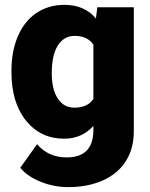

<svg xmlns="http://www.w3.org/2000/svg" viewBox="-20 -558 615 786"><path d="M26.9 -268.1Q26.9 -348.1 53.2 -409.7Q79.6 -471.2 128.9 -504.6Q178.2 -538.1 243.7 -538.1Q326.2 -538.1 372.6 -482.4L378.4 -528.3H527.8V-20Q527.8 49.8 495.4 101.3Q462.9 152.8 401.4 180.4Q339.8 208 258.8 208Q200.7 208 146.2 186Q91.8 164.1 63 128.9L131.8 32.2Q177.7 86.4 252.9 86.4Q362.3 86.4 362.3 -25.9V-42.5Q314.9 9.8 242.7 9.8Q146 9.8 86.4 -64.2Q26.9 -138.2 26.9 -262.2ZM191.9 -257.8Q191.9 -192.9 216.3 -155Q240.7 -117.2 284.7 -117.2Q337.9 -117.2 362.3 -152.8V-375Q338.4 -411.1 285.6 -411.1Q241.7 -411.1 216.8 -371.8Q191.9 -332.5 191.9 -257.8Z"/></svg>

Font: TypoPRO Roboto
Style: Regular
Weight: 900
Designer: Google
Version: Version 2.136; 2016